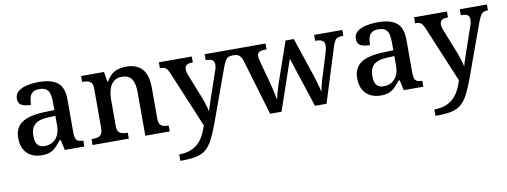

<svg xmlns="http://www.w3.org/2000/svg" viewBox="-63 -891 3887 1471"><g transform="rotate(-10 1881.0 -155.5)"><path d="M204 10Q160 10 124.5 -7.5Q89 -25 68.5 -61Q48 -97 48 -151Q48 -232 104.5 -270Q161 -308 275 -312L358 -315V-373Q358 -410 352 -436.5Q346 -463 327.5 -478Q309 -493 272 -493Q239 -493 220.5 -479.5Q202 -466 195.5 -441.5Q189 -417 189 -385Q140 -385 115 -399.5Q90 -414 90 -449Q90 -485 116 -506.5Q142 -528 185 -537.5Q228 -547 279 -547Q375 -547 423 -508.5Q471 -470 471 -375V-117Q471 -89 477 -74Q483 -59 496.5 -52.5Q510 -46 532 -46H536V0H384L366 -80H358Q336 -53 316.5 -32.5Q297 -12 271 -1Q245 10 204 10ZM238 -56Q275 -56 301.5 -72.5Q328 -89 343 -119.5Q358 -150 358 -191V-270L300 -267Q249 -265 219.5 -250.5Q190 -236 177.5 -210Q165 -184 165 -146Q165 -116 173 -96Q181 -76 197 -66Q213 -56 238 -56Z M600 0V-46H608Q631 -46 648.5 -50.5Q666 -55 676.5 -70.5Q687 -86 687 -117V-423Q687 -453 677 -467Q667 -481 649.5 -485.5Q632 -490 610 -490H605V-536H783L796 -458H801Q830 -509 867.5 -528Q905 -547 957 -547Q1036 -547 1079.5 -501Q1123 -455 1123 -352V-117Q1123 -86 1132 -71Q1141 -56 1157 -51Q1173 -46 1195 -46H1200V0H1010V-340Q1010 -404 988 -440Q966 -476 911 -476Q870 -476 845.5 -454Q821 -432 810.5 -395.5Q800 -359 800 -316V-112Q800 -83 810.5 -69Q821 -55 838 -50.5Q855 -46 877 -46H882V0Z M1241 186Q1293 186 1330 171.5Q1367 157 1392.5 132Q1418 107 1435.5 73Q1453 39 1465 -1L1282 -439Q1273 -460 1264 -471Q1255 -482 1243.5 -486Q1232 -490 1213 -490H1210V-536H1466V-490H1462Q1432 -490 1417.5 -479.5Q1403 -469 1403 -445Q1403 -437 1405 -427.5Q1407 -418 1411 -407L1480 -233Q1490 -211 1498.5 -185Q1507 -159 1514 -136Q1521 -113 1523 -97Q1530 -124 1540 -152.5Q1550 -181 1558 -207L1624 -399Q1629 -411 1631 -423.5Q1633 -436 1633 -444Q1633 -469 1617.5 -479.5Q1602 -490 1570 -490H1566V-536H1777V-490H1773Q1755 -490 1741.5 -484Q1728 -478 1718.5 -461Q1709 -444 1697 -414L1546 3Q1520 74 1496 119.5Q1472 165 1442 190.5Q1412 216 1367 226Q1322 236 1253 236H1241Z M1851 -437Q1844 -458 1834.5 -469.5Q1825 -481 1812.5 -485.5Q1800 -490 1780 -490H1777V-536H2040V-490H2027Q1997 -490 1982 -481.5Q1967 -473 1967 -448Q1967 -440 1969.5 -428Q1972 -416 1975 -405L2017 -250Q2024 -226 2030.5 -198Q2037 -170 2042.5 -145Q2048 -120 2051 -103H2054Q2057 -120 2063 -142.5Q2069 -165 2077 -189.5Q2085 -214 2092 -236L2195 -532H2259L2358 -237Q2363 -220 2369 -202Q2375 -184 2380 -165Q2385 -146 2389.5 -130Q2394 -114 2395 -103H2399Q2403 -128 2411.5 -160.5Q2420 -193 2434 -235L2482 -391Q2486 -404 2488.5 -418.5Q2491 -433 2491 -441Q2491 -467 2474.5 -478.5Q2458 -490 2425 -490H2418V-536H2637V-490H2624Q2605 -490 2592 -484.5Q2579 -479 2569 -462Q2559 -445 2549 -412L2420 0H2330L2203 -389L2070 0H1981Z M2841 10Q2797 10 2761.5 -7.5Q2726 -25 2705.5 -61Q2685 -97 2685 -151Q2685 -232 2741.5 -270Q2798 -308 2912 -312L2995 -315V-373Q2995 -410 2989 -436.5Q2983 -463 2964.5 -478Q2946 -493 2909 -493Q2876 -493 2857.5 -479.5Q2839 -466 2832.5 -441.5Q2826 -417 2826 -385Q2777 -385 2752 -399.5Q2727 -414 2727 -449Q2727 -485 2753 -506.5Q2779 -528 2822 -537.5Q2865 -547 2916 -547Q3012 -547 3060 -508.5Q3108 -470 3108 -375V-117Q3108 -89 3114 -74Q3120 -59 3133.5 -52.5Q3147 -46 3169 -46H3173V0H3021L3003 -80H2995Q2973 -53 2953.5 -32.5Q2934 -12 2908 -1Q2882 10 2841 10ZM2875 -56Q2912 -56 2938.5 -72.5Q2965 -89 2980 -119.5Q2995 -150 2995 -191V-270L2937 -267Q2886 -265 2856.5 -250.5Q2827 -236 2814.5 -210Q2802 -184 2802 -146Q2802 -116 2810 -96Q2818 -76 2834 -66Q2850 -56 2875 -56Z M3226 186Q3278 186 3315 171.5Q3352 157 3377.5 132Q3403 107 3420.5 73Q3438 39 3450 -1L3267 -439Q3258 -460 3249 -471Q3240 -482 3228.5 -486Q3217 -490 3198 -490H3195V-536H3451V-490H3447Q3417 -490 3402.5 -479.5Q3388 -469 3388 -445Q3388 -437 3390 -427.5Q3392 -418 3396 -407L3465 -233Q3475 -211 3483.5 -185Q3492 -159 3499 -136Q3506 -113 3508 -97Q3515 -124 3525 -152.5Q3535 -181 3543 -207L3609 -399Q3614 -411 3616 -423.5Q3618 -436 3618 -444Q3618 -469 3602.5 -479.5Q3587 -490 3555 -490H3551V-536H3762V-490H3758Q3740 -490 3726.5 -484Q3713 -478 3703.5 -461Q3694 -444 3682 -414L3531 3Q3505 74 3481 119.5Q3457 165 3427 190.5Q3397 216 3352 226Q3307 236 3238 236H3226Z"/></g></svg>

Font: Noto Rashi Hebrew Medium
Style: Regular
Weight: 500
Version: Version 1.006